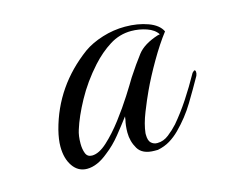

<svg xmlns="http://www.w3.org/2000/svg" viewBox="-53 -619 467 399"><g transform="rotate(-15 181.0 -419.5)"><path d="M236 -287Q210 -287 200.5 -303Q191 -319 191 -338Q191 -353 194 -365Q194 -367 194.5 -369Q195 -371 195 -372Q183 -356 168.5 -338Q154 -320 137 -307Q113 -287 91 -287Q72 -287 60.5 -303.5Q49 -320 49 -346Q49 -361 54 -381Q77 -469 153 -525Q170 -537 194 -544.5Q218 -552 243 -552Q270 -552 292 -544Q314 -536 321 -521Q304 -499 286 -468Q268 -437 256 -411Q248 -394 238.5 -370Q229 -346 227 -327V-324Q227 -311 232.5 -306Q238 -301 245 -301H246Q259 -301 270.5 -310Q282 -319 291 -329Q308 -349 323.5 -372.5Q339 -396 354 -423Q358 -427 359 -427Q361 -427 361.5 -423.5Q362 -420 360 -415Q346 -390 330 -363.5Q314 -337 291 -314Q281 -304 269.5 -297Q258 -290 243 -287ZM108 -311Q123 -311 141 -327.5Q159 -344 176.5 -367Q194 -390 208 -412Q222 -434 229 -446Q246 -472 259.5 -489.5Q273 -507 304 -517Q305 -517 306.5 -517.5Q308 -518 309 -518Q302 -529 286 -534.5Q270 -540 253 -540Q228 -540 206.5 -526.5Q185 -513 166 -492Q139 -462 121 -429Q103 -396 95 -370Q91 -358 91 -341Q91 -329 94.5 -320Q98 -311 108 -311Z"/></g></svg>

Font: MonteCarlo
Style: Regular
Weight: 400
Designer: Robert E. Leuschke
Foundry: Robert E. Leuschke
Version: Version 1.010; ttfautohint (v1.8.3)